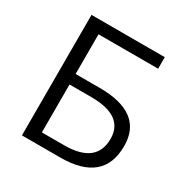

<svg xmlns="http://www.w3.org/2000/svg" viewBox="-167 -871 977 1010"><g transform="rotate(30 321.5 -366.0)"><path d="M102 -732H547V-662H185V-421H331Q596 -421 596 -220Q596 0 335 0H102ZM320 -66Q515 -66 515 -217Q515 -357 317 -357H185V-66Z"/></g></svg>

Font: Source Han Sans CN Normal
Style: Regular
Weight: 350
Designer: Ryoko NISHIZUKA 西塚涼子 (kana, bopomofo & ideographs); Paul D. Hunt (Latin, Greek & Cyrillic); Sandoll Communications 산돌커뮤니
Foundry: Adobe
Version: Version 2.004;hotconv 1.0.118;makeotfexe 2.5.65603